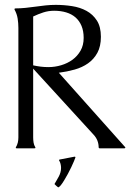

<svg xmlns="http://www.w3.org/2000/svg" viewBox="-20 -618 548 800"><path d="M394 0 391.1 -2.9Q391.1 -34.2 370.1 -56.6L118.2 -332V-45.4Q118.2 -34.7 119.9 -23.9Q121.6 -13.2 127.4 -3.9V-1Q125.5 0 124 0H49.3Q48.8 0 47.6 -0.5Q46.4 -1 45.9 -1V-3.9Q51.8 -13.7 54.2 -23.9Q56.6 -34.2 56.6 -45.4V-501.5Q56.6 -521.5 53.5 -541Q50.3 -560.5 40.5 -578.1V-581.5L43.9 -583Q64.9 -583 86.2 -585.2Q107.4 -587.4 128.2 -590.3Q148.9 -593.3 169.9 -595.5Q190.9 -597.7 212.4 -597.7Q246.6 -597.7 280 -592.5Q313.5 -587.4 340.3 -572.8Q367.2 -558.1 383.8 -532.2Q400.4 -506.3 400.4 -464.8Q400.4 -424.8 385.7 -397.9Q371.1 -371.1 346.7 -354Q322.3 -336.9 290.8 -328.1Q259.3 -319.3 225.1 -314.9L501.5 -4.9L502.4 -2L499 0ZM205.6 -573.2Q182.1 -573.2 160.4 -566.2Q138.7 -559.1 118.2 -549.3V-345.7Q133.8 -342.3 149.7 -340.3Q165.5 -338.4 181.6 -338.4Q208.5 -338.4 234.9 -346.2Q261.2 -354 282 -369.1Q302.7 -384.3 315.7 -407Q328.6 -429.7 328.6 -460Q328.6 -488.8 319.6 -510.3Q310.5 -531.7 294.4 -545.7Q278.3 -559.6 255.6 -566.4Q232.9 -573.2 205.6 -573.2ZM226.1 48.8 227.5 46.9 291 34.7 293.5 35.6 294.4 37.6Q293 42.5 288.3 53.5Q283.7 64.5 277.1 78.4Q270.5 92.3 262.7 106.7Q254.9 121.1 247.3 133.5Q239.7 146 233.2 154.1Q226.6 162.1 222.2 162.6Q218.3 159.7 214.4 156.2Q210.4 152.8 207 148.9Q211.4 140.6 216.3 132.8Q221.2 125 225.3 116.9Q229.5 108.9 231.9 100.1Q234.4 91.3 234.4 81.5Q234.4 73.2 232.4 65.2Q230.5 57.1 226.1 50.3Z"/></svg>

Font: CAT Linz
Style: Regular
Weight: 400
Designer: Peter Wiegel
Foundry: Peter Wiegel
Version: Version 1.08